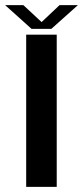

<svg xmlns="http://www.w3.org/2000/svg" viewBox="-51 -728 324 748"><path d="M51 0H170V-593H51ZM72 -615.5H149L252.5 -708H181L111 -642L40 -708H-31Z"/></svg>

Font: Anybody Medium
Style: Regular
Weight: 500
Designer: Tyler Finck
Foundry: Etcetera Type Company
Version: Version 1.110